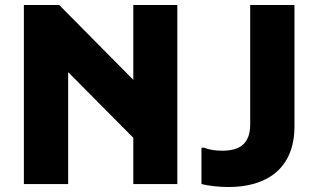

<svg xmlns="http://www.w3.org/2000/svg" viewBox="-20 -740 1272 772"><path d="M516 -419 218 -720H76V0H254V-450L516 -186V0H693V-720H516ZM986 -720V-240C986 -166 948 -134 874 -134C846 -134 820 -138 801 -146H790V0C817 7 860 12 899 12C1051 12 1164 -61 1164 -232V-720Z"/></svg>

Font: Kufam Arabic Latin Roman Bold
Style: Regular
Weight: 700
Designer: Wael Morcos & Artur Schmal
Version: Version 1.200;PS 001.200;hotconv 1.0.88;makeotf.lib2.5.64775